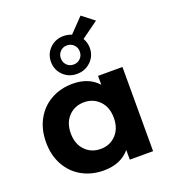

<svg xmlns="http://www.w3.org/2000/svg" viewBox="-163 -1029 1012 1153"><g transform="rotate(-20 343.5 -453.0)"><path d="M618 -538V0H469V-62Q411 8 301 8Q225 8 163.5 -26Q102 -60 67 -123Q32 -186 32 -269Q32 -352 67 -415Q102 -478 163.5 -512Q225 -546 301 -546Q404 -546 462 -481V-538ZM465 -269Q465 -337 426 -377.5Q387 -418 328 -418Q268 -418 229 -377.5Q190 -337 190 -269Q190 -201 229 -160.5Q268 -120 328 -120Q387 -120 426 -160.5Q465 -201 465 -269ZM456 -776Q473 -747 473 -713Q473 -662 437 -627Q401 -592 348 -592Q296 -592 260.5 -627Q225 -662 225 -713Q225 -764 260.5 -799Q296 -834 348 -834Q373 -834 400 -824L487 -914L564 -854ZM409 -713Q409 -739 391.5 -756.5Q374 -774 348 -774Q323 -774 305.5 -756.5Q288 -739 288 -713Q288 -687 305 -669.5Q322 -652 348 -652Q374 -652 391.5 -669.5Q409 -687 409 -713Z"/></g></svg>

Font: mBank
Style: Bold
Weight: 700
Designer: Julieta Ulanovsky
Foundry: Julieta Ulanovsky
Version: Version 7.200